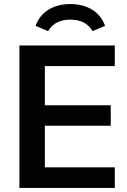

<svg xmlns="http://www.w3.org/2000/svg" viewBox="-20 -930 629 950"><path d="M76 0V-705H548V-603H202V-409H528V-308H202V-102H548V0ZM500 -802 438 -776Q419 -807 391.5 -820Q364 -833 328 -833Q292 -833 264.5 -820Q237 -807 218 -776L156 -802Q176 -856 221.5 -883Q267 -910 328 -910Q389 -910 434.5 -883Q480 -856 500 -802Z"/></svg>

Font: wassup Sans
Style: Bold
Weight: 700
Version: Version 2.001